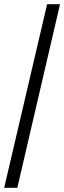

<svg xmlns="http://www.w3.org/2000/svg" viewBox="-20 -780 308 921"><path d="M0 121 206 -760H268L63 121Z"/></svg>

Font: Noto Serif Myanmar SemiCondensed SemiBold
Style: Regular
Weight: 600
Width: 4
Designer: Ben Mitchell and the Monotype Design Team
Foundry: Monotype Imaging Inc.
Version: Version 2.106; ttfautohint (v1.8.4.7-5d5b)